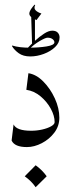

<svg xmlns="http://www.w3.org/2000/svg" viewBox="-20 -617 301 815"><path d="M100.6 -306.2Q133.8 -301.3 163.8 -271Q193.8 -240.7 212.9 -199Q231.9 -157.2 231.9 -117.2Q231.9 -82 210.7 -54Q189.5 -25.9 157.5 -9.3Q125.5 7.3 94.2 7.3Q42 7.3 29.3 -20.5L37.6 -88.9Q49.8 -62 112.3 -62Q136.2 -62 158.9 -67.1Q181.6 -72.3 196.8 -80.8Q211.9 -89.4 211.9 -98.6Q211.9 -125.5 195.6 -155.5Q179.2 -185.5 151.9 -208.3Q124.5 -231 91.8 -235.8ZM108.4 -377.4 103 -414.6Q144 -414.6 177.5 -419.9Q210.9 -425.3 210.9 -437.5Q210.9 -444.8 203.1 -450.9Q195.3 -457 181.6 -457Q172.9 -457 148.2 -442.6Q123.5 -428.2 106.9 -410.6L95.7 -411.6Q109.4 -426.3 128.4 -443.8Q147.5 -461.4 167 -474.1Q186.5 -486.8 201.7 -486.8Q217.3 -486.8 225.1 -478.5Q232.9 -470.2 232.9 -458Q232.9 -435.5 213.9 -417.2Q194.8 -398.9 166 -388.2Q137.2 -377.4 108.4 -377.4ZM108.9 -377.4Q78.6 -377.4 59.8 -390.9Q41 -404.3 30.8 -421.4L31.7 -423.8Q47.4 -418.9 66.4 -416.7Q85.4 -414.6 103.5 -414.6ZM116.2 -427.7 112.3 -550.8 128.4 -541.5V-438.5ZM134.8 -531.7Q104.5 -544.4 104.5 -559.1Q104.5 -567.9 113.3 -580.6Q122.1 -593.3 127 -597.2L129.4 -595.7Q122.6 -582 131.3 -573.2Q140.1 -564.5 155.8 -559.6ZM131.3 84.5Q159.2 104.5 178.2 131.3L131.3 177.7Q113.8 151.9 85 131.3Z"/></svg>

Font: Lateef Light
Style: Regular
Weight: 300
Designer: SIL International
Foundry: SIL International
Version: Version 4.200